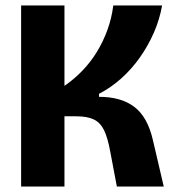

<svg xmlns="http://www.w3.org/2000/svg" viewBox="-20 -680 640 700"><path d="M57 0V-660H215V-367Q250 -391 280 -422Q310 -453 333 -490.5Q356 -528 371.5 -570.5Q387 -613 393 -660H571Q562 -609 541 -561Q520 -513 490 -470.5Q460 -428 422 -394Q384 -360 341 -338V-327Q381 -327 413 -318Q445 -309 469.5 -290.5Q494 -272 511 -241.5Q528 -211 538 -167L577 0H406L382 -127Q373 -177 359.5 -205Q346 -233 322 -244.5Q298 -256 258 -256H215V0Z"/></svg>

Font: Bricolage Grotesque 24pt SemiCondensed ExtraBold
Style: Regular
Weight: 800
Width: 4
Designer: Mathieu Triay
Foundry: Atelier Triay
Version: Version 1.001;gftools[0.9.33.dev8+g029e19f]